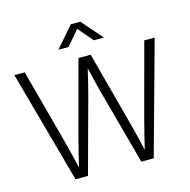

<svg xmlns="http://www.w3.org/2000/svg" viewBox="-131 -1071 1188 1200"><g transform="rotate(-15 463.5 -471.5)"><path d="M210.4 0H291L424.8 -492.2C439 -544.9 451.2 -598.1 463.4 -650.4C475.6 -598.1 488.3 -544.9 502.4 -492.2L636.2 0H716.3L917.5 -727.5H850.1L719.2 -239.7C704.1 -181.6 689.5 -123.5 676.3 -65.9C663.1 -123.5 648.4 -181.6 633.3 -239.7L503.4 -727.5H424.3L293.5 -239.7C278.3 -181.2 263.7 -123 250.5 -64.9C237.3 -123 223.1 -181.2 207.5 -239.7L76.7 -727.5H9.8ZM381.8 -809.6 463.9 -905.3 545.4 -809.6H610.8V-810.1L494.1 -943.4H432.6L316.9 -810.1V-809.6Z"/></g></svg>

Font: Raveo Display Display Light
Style: Regular
Weight: 300
Designer: Jakub Foglar, Rasmus Andersson (Inter)
Foundry: Jakubfoglar.com
Version: Version 1.100;Glyphs 3.2.3 (3260)